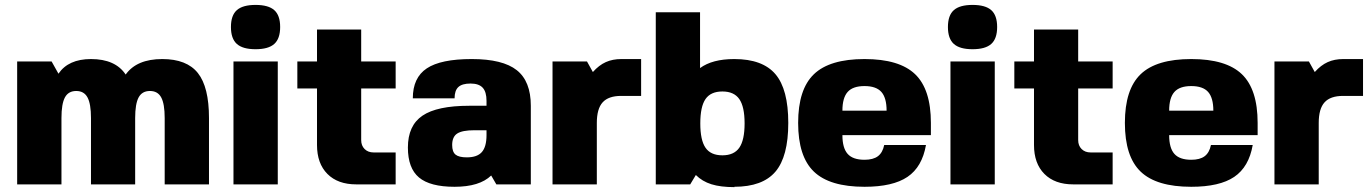

<svg xmlns="http://www.w3.org/2000/svg" viewBox="-20 -750 5574 781"><path d="M230 -270V0H49.8V-500H189.9L217.8 -450.2Q258.3 -509.8 350.1 -509.8Q449.2 -509.8 491.2 -446.8Q536.1 -509.8 640.1 -509.8Q739.7 -509.8 784.9 -452.9Q830.1 -396 830.1 -270V0H649.9V-270Q649.9 -327.6 635.7 -353.8Q621.6 -379.9 589.8 -379.9Q558.1 -379.9 543.9 -353.8Q529.8 -327.6 529.8 -270V0H350.1V-270Q350.1 -327.6 335.9 -353.8Q321.8 -379.9 290 -379.9Q258.3 -379.9 244.1 -353.8Q230 -327.6 230 -270Z M1109.9 0H929.7V-500H1109.9ZM943.4 -708.7Q967.3 -730 1019.5 -730Q1071.8 -730 1095.7 -708.7Q1119.6 -687.5 1119.6 -640.1Q1119.6 -592.8 1095.7 -571.3Q1071.8 -549.8 1019.5 -549.8Q967.3 -549.8 943.4 -571.3Q919.4 -592.8 919.4 -640.1Q919.4 -687.5 943.4 -708.7Z M1449.2 -180.2Q1449.2 -157.7 1463.1 -143.8Q1477.1 -129.9 1499.5 -129.9H1589.4V0H1429.2Q1354 0 1311.8 -42.5Q1269.5 -85 1269.5 -160.2V-390.1H1189.5V-500H1269.5V-629.9H1449.2V-500H1589.4V-390.1H1449.2Z M1639.2 -149.9Q1639.2 -239.3 1698.5 -279.5Q1757.8 -319.8 1889.2 -319.8H1959V-339.8Q1959 -376.5 1943.4 -393.3Q1927.7 -410.2 1894 -410.2Q1859.9 -410.2 1844.5 -396Q1829.1 -381.8 1829.1 -350.1H1659.2Q1659.2 -434.1 1716.1 -471.9Q1772.9 -509.8 1898.9 -509.8Q2024.9 -509.8 2082 -464.6Q2139.2 -419.4 2139.2 -319.8V0H1999L1978 -36.1Q1930.7 9.8 1829.1 9.8Q1729.5 9.8 1684.3 -28.1Q1639.2 -65.9 1639.2 -149.9ZM1959 -220.2H1909.2Q1860.8 -220.2 1840.1 -207Q1819.3 -193.8 1819.3 -160.2Q1819.3 -132.3 1833 -121.1Q1846.7 -109.9 1878.9 -109.9Q1920.9 -109.9 1939.9 -131.3Q1959 -152.8 1959 -200.2Z M2507.8 -359.9H2506.8Q2455.1 -359.9 2431.4 -333.7Q2407.7 -307.6 2407.7 -250V0H2227.5V-500H2367.7L2391.6 -457Q2416.5 -484.9 2444.1 -497.3Q2471.7 -509.8 2507.8 -509.8H2587.9V-359.9Z M2966.8 9.8 2967.8 11.2Q2911.1 11.2 2873.8 -0.5Q2836.4 -12.2 2810.5 -38.1L2787.6 0H2647.5V-700.2H2827.6V-473.1Q2877.4 -509.8 2966.8 -509.8Q3082 -509.8 3134.3 -448.2Q3186.5 -386.7 3186.5 -250Q3186.5 -113.3 3134.3 -51.8Q3082 9.8 2966.8 9.8ZM2849.9 -148.9Q2871.1 -118.2 2918.5 -118.2Q2965.8 -118.2 2987.3 -149.2Q3008.8 -180.2 3008.8 -248Q3008.8 -315.9 2987.3 -346.9Q2965.8 -377.9 2918.5 -377.9Q2871.1 -377.9 2849.9 -347.2Q2828.6 -316.4 2828.6 -248Q2828.6 -179.7 2849.9 -148.9Z M3406.7 -200.2Q3406.7 -147.9 3428 -124Q3449.2 -100.1 3496.6 -100.1Q3531.7 -100.1 3551 -114.5Q3570.3 -128.9 3576.7 -160.2H3746.6Q3731 -70.8 3671.4 -30.5Q3611.8 9.8 3496.6 9.8Q3355 9.8 3290.8 -51.8Q3226.6 -113.3 3226.6 -250Q3226.6 -386.7 3290.8 -448.2Q3355 -509.8 3496.6 -509.8Q3638.2 -509.8 3702.4 -448.2Q3766.6 -386.7 3766.6 -250V-200.2ZM3406.7 -299.8H3586.4Q3586.4 -352.1 3565.2 -376Q3543.9 -399.9 3496.6 -399.9Q3449.2 -399.9 3428 -376Q3406.7 -352.1 3406.7 -299.8Z M4026.4 0H3846.2V-500H4026.4ZM3859.9 -708.7Q3883.8 -730 3936 -730Q3988.3 -730 4012.2 -708.7Q4036.1 -687.5 4036.1 -640.1Q4036.1 -592.8 4012.2 -571.3Q3988.3 -549.8 3936 -549.8Q3883.8 -549.8 3859.9 -571.3Q3835.9 -592.8 3835.9 -640.1Q3835.9 -687.5 3859.9 -708.7Z M4365.7 -180.2Q4365.7 -157.7 4379.6 -143.8Q4393.6 -129.9 4416 -129.9H4505.9V0H4345.7Q4270.5 0 4228.3 -42.5Q4186 -85 4186 -160.2V-390.1H4106V-500H4186V-629.9H4365.7V-500H4505.9V-390.1H4365.7Z M4735.8 -200.2Q4735.8 -147.9 4757.1 -124Q4778.3 -100.1 4825.7 -100.1Q4860.8 -100.1 4880.1 -114.5Q4899.4 -128.9 4905.8 -160.2H5075.7Q5060.1 -70.8 5000.5 -30.5Q4940.9 9.8 4825.7 9.8Q4684.1 9.8 4619.9 -51.8Q4555.7 -113.3 4555.7 -250Q4555.7 -386.7 4619.9 -448.2Q4684.1 -509.8 4825.7 -509.8Q4967.3 -509.8 5031.5 -448.2Q5095.7 -386.7 5095.7 -250V-200.2ZM4735.8 -299.8H4915.5Q4915.5 -352.1 4894.3 -376Q4873 -399.9 4825.7 -399.9Q4778.3 -399.9 4757.1 -376Q4735.8 -352.1 4735.8 -299.8Z M5444.3 -359.9H5443.4Q5391.6 -359.9 5367.9 -333.7Q5344.2 -307.6 5344.2 -250V0H5164.1V-500H5304.2L5328.1 -457Q5353 -484.9 5380.6 -497.3Q5408.2 -509.8 5444.3 -509.8H5524.4V-359.9Z"/></svg>

Font: Fivo Sans Heavy
Style: Regular
Weight: 900
Designer: Alexander Slobzheninov
Foundry: Alexander Slobzheninov
Version: 1.0